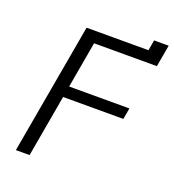

<svg xmlns="http://www.w3.org/2000/svg" viewBox="-141 -891 904 1000"><g transform="rotate(20 311.0 -391.5)"><path d="M188.5 -725H531.5L541.5 -783H622.5L601 -662H253L208 -406H542L531 -344H197L136.5 0H60.5Z"/></g></svg>

Font: JuliaMono Light
Style: Italic
Weight: 300
Italic angle: -9°
Monospace: yes
Designer: cormullion
Foundry: corm
Version: Version 0.054; ttfautohint (v1.8.4)